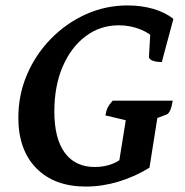

<svg xmlns="http://www.w3.org/2000/svg" viewBox="-20 -675 682 707"><path d="M180.1 -264.5Q180.1 -165 218.5 -112.5Q257 -60.1 329.2 -60.1Q400.7 -60.1 447.5 -107.4L415 -56.8L447.9 -262.3L459.2 -228.3L368.2 -250.1Q371.1 -268.2 377 -279.8Q382.9 -291.3 394.8 -304.2H616Q608.9 -259.3 593.3 -253.3L535.2 -231.2L563.3 -265L530.4 -57.5Q477.1 -24.5 416.6 -6.2Q356.1 12 296.5 12Q180.1 12 113.8 -55.5Q47.5 -123 47.5 -241.5Q47.5 -325.5 79.3 -400Q111.1 -474.5 167.3 -532Q223.5 -589.5 296.1 -622.3Q368.7 -655 450.3 -655Q500.5 -655 544.4 -642.3Q588.4 -629.5 618.5 -605.5L575.9 -446.6Q554.3 -446.6 541.4 -451.9Q528.5 -457.1 528.5 -465.4L534.2 -565.3L550.6 -531.3Q530.3 -554 494.1 -567.9Q457.9 -581.8 417.2 -581.8Q348.3 -581.8 294.6 -541Q240.9 -500.2 210.5 -429Q180.1 -357.7 180.1 -264.5Z"/></svg>

Font: Petrona
Style: Italic
Weight: 400
Italic angle: -9°
Designer: Ringo R. Seeber
Foundry: Ringo R. Seeber
Version: Version 2.001; ttfautohint (v1.8.3)